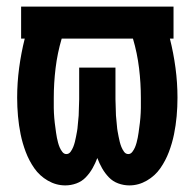

<svg xmlns="http://www.w3.org/2000/svg" viewBox="-20 -550 590 582"><path d="M372 12Q355 12 338.5 6Q322 0 310 -12.5Q298 -25 289.5 -40Q281 -55 275 -71Q269 -55 260.5 -40Q252 -25 240 -12.5Q228 0 211.5 6Q195 12 178 12Q150 12 125 -2.5Q100 -17 84 -40Q68 -63 58 -89.5Q48 -116 42.5 -143Q37 -170 34.5 -198Q32 -226 32 -254Q32 -299 38 -344Q44 -389 55 -433H44V-530H506V-433H495Q506 -389 512 -344Q518 -299 518 -254Q518 -226 515.5 -198Q513 -170 507.5 -143Q502 -116 492 -89.5Q482 -63 466 -40Q450 -17 425 -2.5Q400 12 372 12ZM181 -83Q189 -83 194 -90Q199 -97 202 -104.5Q205 -112 207 -120Q209 -128 210.5 -136Q212 -144 213.5 -152Q215 -160 215.5 -168Q216 -176 217 -184Q218 -192 218.5 -200Q219 -208 219 -216.5Q219 -225 219.5 -233Q220 -241 220 -249Q220 -257 220 -265V-345H330V-265Q330 -257 330 -249Q330 -241 330.5 -233Q331 -225 331 -216.5Q331 -208 331.5 -200Q332 -192 333 -184Q334 -176 334.5 -168Q335 -160 336.5 -152Q338 -144 339.5 -136Q341 -128 343 -120Q345 -112 348 -104.5Q351 -97 356 -90Q361 -83 369 -83Q376 -83 381 -89.5Q386 -96 389 -103Q392 -110 394 -117.5Q396 -125 397.5 -132.5Q399 -140 400 -147.5Q401 -155 402 -162.5Q403 -170 404 -177.5Q405 -185 405.5 -192.5Q406 -200 406.5 -207.5Q407 -215 407 -222.5Q407 -230 407 -237.5Q407 -245 407 -253Q407 -298 401.5 -343.5Q396 -389 383 -433H167Q154 -389 148.5 -343.5Q143 -298 143 -253Q143 -245 143 -237.5Q143 -230 143 -222.5Q143 -215 143.5 -207.5Q144 -200 144.5 -192.5Q145 -185 146 -177.5Q147 -170 148 -162.5Q149 -155 150 -147.5Q151 -140 152.5 -132.5Q154 -125 156 -117.5Q158 -110 161 -103Q164 -96 169 -89.5Q174 -83 181 -83Z"/></svg>

Font: Lode
Style: Bold
Weight: 700
Monospace: yes
Designer: Belleve Invis
Foundry: Belleve Invis
Version: Version 29.2.0; ttfautohint (v1.8.3)